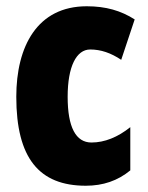

<svg xmlns="http://www.w3.org/2000/svg" viewBox="-20 -583 473 613"><path d="M254 10C309 10 356 -6 396 -39V-177C356 -145 314 -128 272 -128C222 -128 196 -177 196 -274C196 -371 224 -425 268 -425C302 -425 334 -414 367 -392L410 -521C366 -549 318 -563 257 -563C99 -563 32 -435 32 -274C32 -78 105 10 254 10Z"/></svg>

Font: Noto Sans Devanagari ExtraCondensed Black
Style: Regular
Weight: 900
Width: 2
Designer: Jelle Bosma - Monotype Design Team
Foundry: Monotype Imaging Inc.
Version: Version 2.004